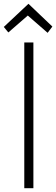

<svg xmlns="http://www.w3.org/2000/svg" viewBox="-26 -992 296 1012"><path d="M250 -852 225 -819 116 -914H125L18 -821L-6 -850L124 -972ZM150 -768V0H102V-768Z"/></svg>

Font: Yaldevi ExtraLight
Style: Regular
Weight: 200
Designer: Sol Matas, Rajitha Manaperi, Kosala Senevirathne
Foundry: Mooniak
Version: Version 1.100